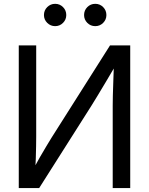

<svg xmlns="http://www.w3.org/2000/svg" viewBox="-20 -959 760 979"><path d="M644 0H554.7V-420.4Q554.7 -439 555.4 -471.4Q556.2 -503.9 557.9 -548.8Q559.6 -593.8 561.5 -649.9L573.2 -631.8Q543 -580.6 518.8 -539.8Q494.6 -499 476.3 -469Q458 -439 445.8 -419.4L179.7 0H75.7V-727.5H164.6V-263.2Q164.6 -246.1 164.1 -214.6Q163.6 -183.1 162.4 -147.7Q161.1 -112.3 159.2 -83L149.9 -96.7Q166.5 -127.4 183.8 -158Q201.2 -188.5 216.8 -214.1Q232.4 -239.7 242.2 -255.9L541 -727.5H644ZM465.8 -825.7Q441.9 -825.7 425.3 -842.3Q408.7 -858.9 408.7 -882.3Q408.7 -906.2 425.3 -922.9Q441.9 -939.5 465.8 -939.5Q489.3 -939.5 505.9 -922.9Q522.5 -906.2 522.5 -882.3Q522.5 -858.9 505.9 -842.3Q489.3 -825.7 465.8 -825.7ZM261.2 -825.7Q237.8 -825.7 220.9 -842.3Q204.1 -858.9 204.1 -882.3Q204.1 -906.2 220.9 -922.9Q237.8 -939.5 261.2 -939.5Q284.7 -939.5 301.3 -922.9Q317.9 -906.2 317.9 -882.3Q317.9 -858.9 301.3 -842.3Q284.7 -825.7 261.2 -825.7Z"/></svg>

Font: Inter 28pt
Style: Regular
Weight: 400
Designer: Rasmus Andersson
Foundry: rsms
Version: Version 4.001;git-66647c0bb